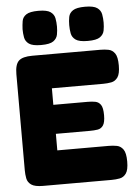

<svg xmlns="http://www.w3.org/2000/svg" viewBox="-61 -974 726 1029"><g transform="rotate(-5 301.5 -459.5)"><path d="M129 9Q84 9 65 -4.5Q46 -18 42 -39.5Q38 -61 38 -83V-600Q38 -652 58.5 -671.5Q79 -691 132 -691H498Q521 -691 541.5 -687Q562 -683 575.5 -664Q589 -645 589 -599Q589 -554 575.5 -535Q562 -516 541 -512Q520 -508 497 -508H221V-419H406Q429 -419 447 -415.5Q465 -412 476 -396Q487 -380 487 -340Q487 -302 476 -285.5Q465 -269 446 -266Q427 -263 404 -263H221V-174H498Q521 -174 541.5 -170Q562 -166 575.5 -147Q589 -128 589 -82Q589 -37 575.5 -18Q562 1 541 5Q520 9 497 9ZM435 -744Q389 -744 370 -757.5Q351 -771 347 -792.5Q343 -814 343 -837Q343 -860 347 -881Q351 -902 370.5 -915Q390 -928 436 -928Q482 -928 501 -914.5Q520 -901 524 -879.5Q528 -858 528 -835Q528 -813 524 -792Q520 -771 501 -757.5Q482 -744 435 -744ZM184 -744Q138 -744 119 -757.5Q100 -771 96 -792.5Q92 -814 92 -837Q93 -860 96.5 -881Q100 -902 119.5 -915Q139 -928 185 -928Q231 -928 250 -914.5Q269 -901 273 -879.5Q277 -858 277 -835Q277 -813 273 -792Q269 -771 250 -757.5Q231 -744 184 -744Z"/></g></svg>

Font: Fredoka Light
Style: Bold
Weight: 700
Version: Version 2.001